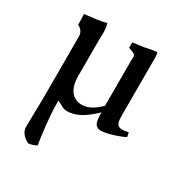

<svg xmlns="http://www.w3.org/2000/svg" viewBox="-164 -567 866 922"><g transform="rotate(30 269.0 -105.5)"><path d="M516 -48C509 -46 496 -43 484 -43C449 -43 447 -64 447 -113V-423C447 -432 446 -441 443 -449C424 -449 398 -443 375 -438L315 -430V-400C350 -389 355 -383 355 -372C355 -367 354 -361 354 -353V-101C328 -75 294 -49 254 -49C206 -49 171 -84 171 -161V-356C171 -373 172 -388 172 -404C172 -424 168 -440 165 -451C134 -441 99 -439 46 -432C47 -417 48 -396 48 -373C64 -366 79 -351 79 -326V-53V-3C79 63 76 132 76 178C76 206 103 231 125 240C142 238 157 233 169 226C161 176 148 78 148 13V-10C165 -6 181 13 207 13C258 13 302 -14 355 -65C357 -29 353 13 397 13C438 11 501 -12 521 -24C520 -33 518 -40 516 -48Z"/></g></svg>

Font: Sibila
Style: Regular
Weight: 400
Designer: Stefan Peev
Foundry: Context Ltd
Version: Version 1.000